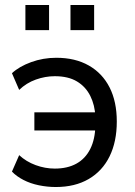

<svg xmlns="http://www.w3.org/2000/svg" viewBox="-20 -742 543 771"><path d="M204 9Q170 9 136 2Q102 -5 74 -19.5Q46 -34 28 -53L57 -119Q85 -93 123 -79Q161 -65 200 -65Q251 -65 287 -85Q323 -105 342.5 -144Q362 -183 363 -238L372 -218H118V-291H372L363 -273Q361 -320 342.5 -357Q324 -394 289 -415Q254 -436 200 -436Q162 -436 124 -422.5Q86 -409 57 -381L28 -448Q57 -475 105 -492.5Q153 -510 206 -510Q282 -510 336.5 -479Q391 -448 420 -391Q449 -334 449 -254Q449 -173 420 -114Q391 -55 336 -23Q281 9 204 9ZM263 -621V-722H358V-621ZM82 -621V-722H177V-621Z"/></svg>

Font: Nunitoga
Style: Medium
Weight: 500
Designer: Vernon Adams
Foundry: Vernon Adams
Version: Version 1.0